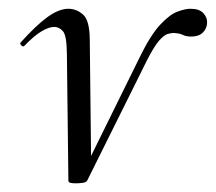

<svg xmlns="http://www.w3.org/2000/svg" viewBox="-20 -415 492 438"><path d="M154 3.2Q145 3.2 140.5 2.1Q136 1 136 -3.6L132.6 -292Q132.2 -334.2 123.5 -343.9Q114.8 -353.6 103.8 -353.6Q91.6 -353.6 74.5 -343.4Q57.4 -333.2 36.2 -311Q33.2 -307 28.6 -311.5Q24 -316 28 -319Q62 -357 88.2 -376Q114.4 -395 136.2 -395Q154 -395 169.2 -382Q184.4 -369 184.8 -325L188 -34L167.4 -18L298.8 -284.6Q323.4 -335 345.3 -358.5Q367.2 -382 384.9 -388.5Q402.6 -395 414.6 -395Q434.8 -395 444 -384.9Q453.2 -374.8 452.4 -362.6Q452 -350 442.8 -340.8Q433.6 -331.6 416.4 -331.6Q404.4 -331.6 397.3 -335.3Q390.2 -339 376.2 -339.8Q371.2 -339.8 362.8 -337.6Q354.4 -335.4 342.8 -322.1Q331.2 -308.8 314.8 -276.4L179.2 -3.6Q177 1 168.5 2.1Q160 3.2 154 3.2Z"/></svg>

Font: Cormorant Light
Style: Italic
Weight: 300
Italic angle: -10°
Designer: Christian Thalmann (Catharsis Fonts)
Foundry: Catharsis Fonts
Version: Version 4.000